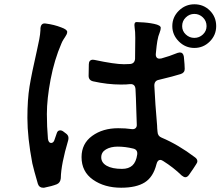

<svg xmlns="http://www.w3.org/2000/svg" viewBox="-20 -863 1040 897"><path d="M990 -741Q990 -699 960 -669Q930 -639 888 -639Q846 -639 815.5 -669.5Q785 -700 785 -741Q785 -783 815.5 -813Q846 -843 888 -843Q931 -843 960.5 -813.5Q990 -784 990 -741ZM945 -741Q945 -765 928 -781.5Q911 -798 888 -798Q865 -798 848 -781.5Q831 -765 831 -741Q831 -718 848 -702Q865 -686 888 -686Q911 -686 928 -702Q945 -718 945 -741ZM701 -463Q705 -379 714 -276Q714 -265 716 -247Q717 -227 735 -220Q813 -187 891 -128Q902 -120 902 -110Q902 -103 896 -95L883 -75Q879 -69 874 -62Q869 -55 863 -46Q855 -35 846 -35Q839 -35 829 -43Q790 -81 742 -111Q734 -116 729 -116Q716 -116 711 -96Q696 -36 656.5 -11Q617 14 546 14Q468 14 414.5 -23.5Q361 -61 361 -129Q361 -192 410.5 -228Q460 -264 532 -264Q567 -264 594 -260Q606 -258 613 -264Q620 -270 619 -282L617 -341Q615 -415 613 -447Q611 -472 587 -470Q573 -468 545 -468Q482 -468 415 -483Q394 -488 394 -509Q394 -544 395 -563Q395 -573 400 -578.5Q405 -584 414 -584Q419 -584 422 -583Q516 -563 559 -563Q578 -563 588 -564Q609 -566 611 -588L612 -686Q612 -717 609 -734Q608 -738 608 -746Q608 -760 618 -760L635 -759Q669 -758 700 -751.5Q731 -745 731 -733Q731 -724 726 -711Q719 -695 715 -671Q712 -655 708 -612Q707 -601 711.5 -595Q716 -589 725 -589Q731 -589 734 -590Q771 -600 810 -616Q818 -618 820 -618Q836 -618 839 -598Q843 -558 843 -541Q843 -523 824 -517Q793 -507 722 -490Q701 -486 701 -463ZM261 -254Q270 -254 278 -247L286 -241Q300 -232 300 -218Q300 -212 299 -209Q265 -95 264 -30Q262 -9 245 -2Q222 7 186 14H181Q163 14 157 -4Q138 -69 131 -100Q108 -221 108 -312Q108 -398 118 -459Q128 -520 152 -625Q159 -656 163.5 -679.5Q168 -703 169 -723V-730Q171 -757 194 -753Q233 -748 266 -735Q294 -725 294 -714Q294 -708 291 -702Q288 -696 284 -690Q282 -687 276.5 -678.5Q271 -670 267 -660Q234 -584 216.5 -492.5Q199 -401 199 -330Q199 -272 204 -214Q207 -195 219 -195Q224 -195 228.5 -199Q233 -203 235 -211Q240 -227 245 -240Q249 -254 261 -254ZM621 -141Q624 -164 602 -169Q565 -178 530 -178Q497 -178 475 -165Q453 -152 453 -128Q453 -103 478.5 -88.5Q504 -74 550 -74Q581 -74 598.5 -90Q616 -106 621 -141Z"/></svg>

Font: Shippori Gothic B2 Bold
Style: Regular
Weight: 700
Designer: FONTDASU
Foundry: FONTDASU / Google Inc. / but / Adobe
Version: Version 1.130